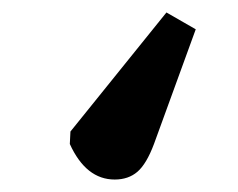

<svg xmlns="http://www.w3.org/2000/svg" viewBox="-20 -103 381 308"><path d="M247 -83 294 -56 227 128Q215 160 200.5 172.5Q186 185 164 185Q118 185 92 128L93 108Z"/></svg>

Font: Literata
Style: Bold
Weight: 700
Designer: Latin by Veronika Burian and Jose Scaglione. Greek by Irene Vlachou. Cyrillic by Vera Evstafieva.
Foundry: TypeTogether
Version: Version 3.103; ttfautohint (v1.8.4.7-5d5b);gftools[0.9.29]